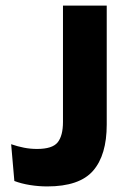

<svg xmlns="http://www.w3.org/2000/svg" viewBox="-20 -659 456 689"><path d="M149.5 10Q118.5 10 87.5 5Q56.5 0 31.5 -9.5L20 -141.5Q43 -133.5 66 -129Q89 -124.5 113 -124.5Q168 -124.5 187 -148.2Q206 -172 206 -221.5V-639H363V-212Q363 -102.5 314 -46.2Q265 10 149.5 10Z"/></svg>

Font: Anek Telugu
Style: Bold
Weight: 700
Designer: Omkar Bhoir (Telugu), Yesha Goshar (Latin)
Foundry: Ek Type
Version: Version 1.003